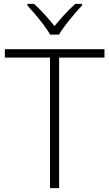

<svg xmlns="http://www.w3.org/2000/svg" viewBox="-20 -967 562 987"><path d="M284 0H237V-671H5V-714H517V-671H284ZM238 -789Q226 -810 205.5 -837.5Q185 -865 162 -892Q139 -919 121 -939V-947H155Q182 -923 210 -892Q238 -861 260 -833Q283 -861 311.5 -892Q340 -923 367 -947H402V-939Q383 -919 360 -892Q337 -865 316 -837.5Q295 -810 283 -789Z"/></svg>

Font: Noto Kufi Arabic ExtraLight
Style: Regular
Weight: 200
Designer: Monotype Design Team, David Williams, Khaled Hosny
Foundry: Google LLC
Version: Version 2.109; ttfautohint (v1.8.4.7-5d5b)